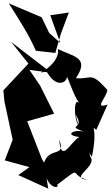

<svg xmlns="http://www.w3.org/2000/svg" viewBox="-40 -1035 656 1135"><path d="M68 0 245 80 219 -86C216 86 318 84 298 57C460 -66 360 2 478 27C362 21 541 -53 493 -109C489 -156 428 -219 503 -108C542 -288 490 -296 529 -267L596 -417C509 -386 596 -466 594 -504C493 -618 500 -563 409 -573C493 -698 391 -700 301 -746C304 -749 323 -677 202 -605L247 -617L26 -787L128 -659L-20 -501L-14 -436L35 -209L-12 -87L134 -47ZM407 -356C470 -265 339 -302 461 -254C404 -276 331 -237 429 -225C377 -198 322 -62 310 -210C353 -100 252 -171 220 -72L207 -97L121 -318L280 -363L197 -529L134 -622L238 -608C309 -487 383 -574 346 -600C371 -560 391 -476 430 -424C395 -468 395 -333 425 -291ZM251 -840 206 -933 12 -1015C70 -923 129 -834 172 -735L287 -722L320 -836L367 -961L257 -945L316 -782Z"/></svg>

Font: Asimov Silicon
Style: Regular
Weight: 400
Designer: Google
Version: Version 2.000980; 2014